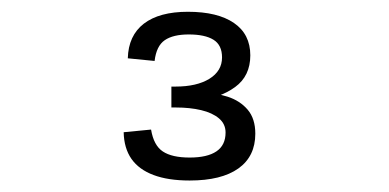

<svg xmlns="http://www.w3.org/2000/svg" viewBox="-20 -852 660 326"><path d="M405 -758Q405 -723 379.2 -704.2Q353.5 -685.5 318 -682.5V-696Q345.5 -694.5 366.5 -687.8Q387.5 -681 400.5 -665.8Q413.5 -650.5 413.5 -625Q413.5 -586.5 384.8 -566Q356 -545.5 302 -545.5Q265.5 -545.5 240.8 -554.8Q216 -564 203.2 -582.2Q190.5 -600.5 190 -627.5L236.5 -632Q241 -605 256.5 -594.8Q272 -584.5 302 -584.5Q332 -584.5 347.5 -595Q363 -605.5 363 -627Q363 -641.5 351.8 -651Q340.5 -660.5 321.5 -665Q302.5 -669.5 278.5 -669.5H271V-705H278Q314 -705 335.5 -718.2Q357 -731.5 357 -754.5Q357 -775.5 342.5 -784.5Q328 -793.5 300.5 -793.5Q274 -793.5 259.8 -783.8Q245.5 -774 242.5 -748.5L197 -753Q198 -791.5 224.2 -811.8Q250.5 -832 299 -832Q349.5 -832 377.2 -813Q405 -794 405 -758Z"/></svg>

Font: Monaspace Xenon Var
Style: Regular
Weight: 400
Designer: Riley Cran and the Lettermatic Team
Version: Version 1.000 (Monaspace Xenon Var)